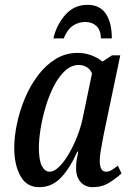

<svg xmlns="http://www.w3.org/2000/svg" viewBox="-20 -765 541 795"><path d="M142 10Q90 10 64.5 -36.5Q39 -83 39 -152Q39 -200 50.5 -254Q62 -308 84 -360Q106 -412 138 -454Q170 -496 211 -521Q252 -546 301 -546Q332 -546 359.5 -535.5Q387 -525 404 -510L444 -536H478L411 -216Q409 -204 404.5 -182Q400 -160 396.5 -137Q393 -114 393 -100Q393 -54 419 -54Q431 -54 442.5 -61Q454 -68 468 -79L483 -47Q463 -28 433 -9Q403 10 364 10Q333 10 314 -11Q295 -32 295 -70Q295 -91 298 -106Q301 -121 304 -137H300Q270 -69 232.5 -29.5Q195 10 142 10ZM185 -54Q204 -54 224.5 -74Q245 -94 265 -128Q285 -162 301 -203.5Q317 -245 325 -288L361 -461Q354 -478 339 -487Q324 -496 307 -496Q276 -496 250 -472.5Q224 -449 204 -410.5Q184 -372 170 -326Q156 -280 148.5 -234.5Q141 -189 141 -154Q141 -101 153.5 -77.5Q166 -54 185 -54ZM201 -606Q214 -662 250.5 -703.5Q287 -745 342 -745Q393 -745 418 -708.5Q443 -672 443 -606H398Q397 -641 379 -657.5Q361 -674 333 -674Q304 -674 281 -658Q258 -642 244 -606Z"/></svg>

Font: Noto Serif ExtraCondensed Medium
Style: Italic
Weight: 500
Width: 2
Italic angle: -12°
Designer: Monotype Design Team
Foundry: Monotype Imaging Inc.
Version: Version 2.013; ttfautohint (v1.8.4.7-5d5b)